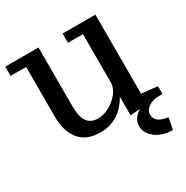

<svg xmlns="http://www.w3.org/2000/svg" viewBox="-165 -661 956 986"><g transform="rotate(-30 313.0 -168.0)"><path d="M430.2 14.2V-96.2Q368.7 13.2 253.9 13.2Q171.4 13.2 130.6 -37.1Q89.8 -87.4 89.8 -175.8V-469.2H-2V-523.9H194.8V-176.8Q194.8 -111.8 215.6 -83.3Q236.3 -54.7 279.8 -54.7Q312 -54.7 346.2 -73.5Q380.4 -92.3 403.6 -121.8Q426.8 -151.4 426.8 -183.1V-469.2H337.9V-523.9H532.2V-55.2L627 -44.9V0ZM581.1 188Q518.6 188 479.2 156.7Q439.9 125.5 439.9 85Q439.9 60.1 454.3 40Q468.8 20 492.2 8.3Q540 -15.1 595.2 -15.1V0Q556.6 6.8 537.4 23.4Q518.1 40 518.1 60.1Q518.1 82.5 534.4 98.4Q550.8 114.3 594.2 120.1Z"/></g></svg>

Font: Trocchi
Style: Regular
Weight: 400
Designer: Vernon Adams
Foundry: Vernon Adams
Version: Version 1.101; ttfautohint (v1.8.4.7-5d5b);gftools[0.9.27]